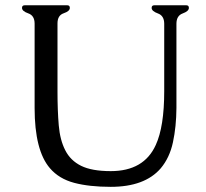

<svg xmlns="http://www.w3.org/2000/svg" viewBox="-20 -706 799 745"><path d="M114.3 -287.1V-614.3Q114.3 -645.5 89.8 -654.1Q65.4 -662.6 65.4 -675.3Q65.4 -685.5 75.7 -685.5H241.2Q251 -685.5 251 -675.3Q251 -662.6 227.1 -654.5Q203.1 -646.5 203.1 -615.2V-352.1Q203.1 -277.3 208 -219.7Q212.9 -162.1 233.4 -122.6Q253.4 -83 294.9 -62.5Q336.4 -42 409.7 -42Q538.6 -42 584.5 -143.6Q617.2 -214.8 617.2 -352.1V-613.8Q617.2 -645 592.8 -653.8Q568.4 -662.6 568.4 -675.3Q568.4 -685.5 578.6 -685.5H703.1Q712.9 -685.5 712.9 -675.3Q712.9 -662.6 688.7 -653.8Q664.6 -645 664.6 -613.8V-287.1Q664.1 -214.4 651.1 -154.1Q638.2 -93.8 603.5 -52.7Q541.5 19 409.7 19Q326.2 19 267.6 3.4Q209 -12.2 173.8 -53.2Q114.3 -122.1 114.3 -287.1Z"/></svg>

Font: Caudex
Style: Regular
Weight: 400
Version: Version 1.01